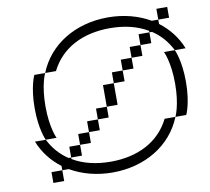

<svg xmlns="http://www.w3.org/2000/svg" viewBox="-78 -787 956 875"><g transform="rotate(-10 400.0 -350.0)"><path d="M750 -500H700C700 -500 725 -450 725 -350C725 -250 700 -200 700 -200H650C600 -100 500 -50 375 -50C308 -50 249 -64 200 -93V-100H188C151 -124 121 -158 100 -200H50C71 -147 106 -103 150 -70V-50H180C235 -18 302 0 375 0C525 0 650 -75 700 -200H750C750 -200 775 -250 775 -350C775 -450 750 -500 750 -500ZM75 -350C75 -250 100 -200 100 -200H150C150 -200 125 -250 125 -350C125 -450 150 -500 150 -500H100C100 -500 75 -450 75 -350ZM100 0H150V-50H100ZM150 -500H200C250 -600 350 -650 475 -650C542 -650 601 -636 650 -607V-600H662C699 -576 729 -542 750 -500H800C779 -553 744 -597 700 -630V-650H670C615 -682 548 -700 475 -700C325 -700 200 -625 150 -500ZM200 -100H250V-150H200ZM250 -150H300V-200H250ZM300 -200H350V-250H300ZM350 -250H400V-300H350ZM400 -300H450V-400H400ZM450 -400H500V-450H450ZM500 -450H550V-500H500ZM550 -500H600V-550H550ZM600 -550H650V-600H600ZM700 -650H750V-700H700Z"/></g></svg>

Font: LS-VG5000 Light Shifted
Style: Regular
Weight: 400
Designer: Justin Bihan, 2021
Foundry: Justin Bihan, 2021
Version: Version 1.000;Glyphs 3.1.2 (3151)